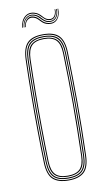

<svg xmlns="http://www.w3.org/2000/svg" viewBox="-82 -742 443 789"><g transform="rotate(-10 139.0 -347.5)"><path d="M139.2 5Q95.5 5 74.1 -15Q52.8 -35 51.2 -85Q49.2 -154.5 48.5 -223.4Q47.8 -292.2 48.4 -364.1Q49 -436 51.2 -514Q52.8 -563 73.4 -584Q94 -605 139.2 -605Q184.8 -605 205.2 -584Q225.8 -563 227.2 -514Q230 -410.8 230.4 -305.2Q230.8 -199.8 227.2 -85Q225.8 -35 204.4 -15Q183 5 139.2 5ZM139.2 1Q180.8 1 201.4 -18Q222 -37 223.2 -85.2Q226.8 -202 226.5 -305.8Q226.2 -409.5 223.2 -513.8Q222 -562.2 201.5 -581.6Q181 -601 139.2 -601Q97.8 -601 77.1 -581.6Q56.5 -562.2 55.2 -513.8Q53.2 -444.2 52.5 -375.2Q51.8 -306.2 52.4 -234.6Q53 -163 55.2 -85.2Q56.5 -37 77.1 -18Q97.8 1 139.2 1ZM139.2 -3Q97.8 -3 79.1 -22.1Q60.5 -41.2 59.2 -85.2Q57.2 -159 56.5 -229.2Q55.8 -299.5 56.5 -369.9Q57.2 -440.2 59.2 -513.8Q60.5 -558.5 79.1 -577.8Q97.8 -597 139.2 -597Q180.8 -597 199.4 -577.8Q218 -558.5 219.2 -513.8Q221.2 -444.2 222 -375.2Q222.8 -306.2 222.1 -234.5Q221.5 -162.8 219.2 -85.2Q218 -41.2 199.4 -22.1Q180.8 -3 139.2 -3ZM139.2 -7Q178.8 -7 196.4 -25.1Q214 -43.2 215.2 -85.5Q218.5 -196.2 218.5 -300Q218.5 -403.8 215.2 -513.5Q214 -556 196.4 -574.5Q178.8 -593 139.2 -593Q99.8 -593 82.1 -574.5Q64.5 -556 63.2 -513.5Q61.2 -443.8 60.5 -374.8Q59.8 -305.8 60.4 -234.4Q61 -163 63.2 -85.5Q64.5 -43.2 82.2 -25.1Q100 -7 139.2 -7ZM139.2 -11Q104 -11 86.2 -27.4Q68.5 -43.8 67.2 -85.5Q65.2 -159.5 64.5 -229.8Q63.8 -300 64.5 -370Q65.2 -440 67.2 -513.5Q68.5 -556 86.2 -572.5Q104 -589 139.2 -589Q174.5 -589 192.4 -572.5Q210.2 -556 211.2 -513.5Q214.2 -408.8 214.5 -305.5Q214.8 -202.2 211.2 -85.5Q210.2 -43.8 192.4 -27.4Q174.5 -11 139.2 -11ZM139.2 -15Q174.5 -15 190.4 -31.5Q206.2 -48 207.2 -85.8Q210.5 -197.2 210.5 -299.9Q210.5 -402.5 207.2 -513.5Q206.2 -551.8 190.4 -568.4Q174.5 -585 139.2 -585Q104 -585 88.2 -568.4Q72.5 -551.8 71.2 -513.5Q69.2 -439 68.5 -368.8Q67.8 -298.5 68.5 -228.8Q69.2 -159 71.2 -85.8Q72.5 -48 88.2 -31.5Q104 -15 139.2 -15ZM60.2 -646.2Q62.2 -675.2 79.4 -690.2Q96.5 -705.2 120.2 -698.2Q130.8 -695.2 137.4 -689.9Q144 -684.5 149 -678.8Q154 -673 159.6 -668.4Q165.2 -663.8 173.8 -662.2Q189.2 -659.2 197.2 -670Q205.2 -680.8 204 -697.8H207Q208.2 -678.8 199.2 -666.9Q190.2 -655 173 -658.2Q164 -660 158.1 -664.8Q152.2 -669.5 147 -675.2Q141.8 -681 135.4 -686.4Q129 -691.8 118.8 -694.5Q96 -701 80.5 -686.4Q65 -671.8 63.2 -646.2ZM66.2 -646.2Q68.2 -671.5 83.2 -684Q98.2 -696.5 118 -690.5Q127.8 -687.5 134 -682.2Q140.2 -677 145.2 -671.2Q150.2 -665.5 156.4 -660.8Q162.5 -656 172.2 -654.2Q190.8 -651 201.1 -663.5Q211.5 -676 210.2 -697.8H213.2Q214.5 -674.8 203 -661Q191.5 -647.2 171.2 -650.5Q161.2 -652.2 154.9 -656.9Q148.5 -661.5 143.2 -667.2Q138 -673 132 -678.4Q126 -683.8 116.8 -686.8Q98.2 -692.8 84.6 -681.2Q71 -669.8 69.2 -646.2ZM72.2 -646.2Q74 -667 86 -678Q98 -689 115.5 -683Q124.2 -680 130.1 -674.8Q136 -669.5 141.2 -663.6Q146.5 -657.8 153.2 -653.1Q160 -648.5 170.5 -646.5Q192.5 -642.5 205.2 -657.1Q218 -671.8 216.2 -697.8H219.2Q220.5 -670.5 206.9 -654.5Q193.2 -638.5 169.5 -642.5Q158.5 -644.5 151.4 -649.2Q144.2 -654 138.9 -659.9Q133.5 -665.8 127.8 -671Q122 -676.2 113.5 -678.8Q98.5 -683.5 87.5 -674.2Q76.5 -665 75.2 -646.2Z"/></g></svg>

Font: Big Shoulders Inline Display Thin Thin
Style: Regular
Weight: 250
Version: Version 2.002